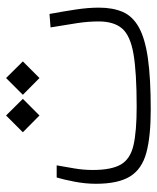

<svg xmlns="http://www.w3.org/2000/svg" viewBox="37 -547 512 626"><g transform="rotate(-90 293.0 -234.0)"><path d="M248.5 1.5Q161.1 1.5 107.9 -12.9Q54.7 -27.3 30.8 -65.9Q6.8 -104.5 6.8 -177.7Q6.8 -211.9 13.9 -248.3Q21 -284.7 27.3 -305.2H66.9Q62 -277.3 56.9 -247.6Q51.8 -217.8 51.8 -187.5Q51.8 -126.5 69.8 -95.7Q87.9 -64.9 132.8 -54.7Q177.7 -44.4 258.3 -44.4Q370.6 -44.4 430.7 -54.9Q490.7 -65.4 513.4 -92.3Q536.1 -119.1 536.1 -168.5Q536.1 -201.2 530.8 -237.3Q525.4 -273.4 516.6 -325.2L560.5 -328.6Q568.8 -283.7 575 -242.9Q581.1 -202.1 581.1 -167.5Q581.1 -122.1 567.1 -89.8Q553.2 -57.6 517.1 -37.4Q481 -17.1 416 -7.8Q351.1 1.5 248.5 1.5ZM351.6 -361.3 296.9 -415.5 351.6 -470.2 405.8 -415.5ZM229.5 -361.3 174.8 -415.5 229.5 -470.2 283.7 -415.5Z"/></g></svg>

Font: Cascadia Mono NF ExtraLight
Style: Regular
Weight: 200
Monospace: yes
Designer: Aaron Bell
Foundry: Saja Typeworks
Version: Version 2404.023; ttfautohint (v1.8.4)